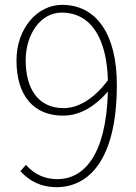

<svg xmlns="http://www.w3.org/2000/svg" viewBox="-20 -759 561 792"><path d="M243 -313C132 -313 86 -400 86 -510C86 -620 149 -707 234 -707C362 -707 421 -590 425 -428C365 -347 299 -313 243 -313ZM64 -53C101 -13 147 13 214 13C342 13 462 -94 462 -409C462 -619 377 -739 236 -739C134 -739 48 -642 48 -510C48 -364 119 -282 240 -282C313 -282 374 -323 425 -381C418 -113 322 -20 217 -20C166 -20 122 -39 87 -79Z"/></svg>

Font: Noto Sans CJK KR Thin
Style: Regular
Weight: 250
Designer: Ryoko NISHIZUKA (kana & ideographs); Paul D. Hunt (Latin, Greek & Cyrillic); Wenlong ZHANG (bopomofo); Sandoll Communica
Foundry: Adobe Systems Incorporated
Version: Version 1.002;PS 1.002;hotconv 1.0.82;makeotf.lib2.5.63406